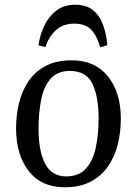

<svg xmlns="http://www.w3.org/2000/svg" viewBox="-20 -778 579 812"><path d="M254 14Q155 14 101.5 -54.5Q48 -123 48 -235Q48 -292 61 -344Q74 -396 101.5 -436Q129 -476 174 -499.5Q219 -523 283 -523Q382 -523 436.5 -455Q491 -387 491 -276Q491 -219 478 -167Q465 -115 436.5 -74Q408 -33 363 -9.5Q318 14 254 14ZM260 -32Q314 -32 343.5 -65Q373 -98 385 -153.5Q397 -209 397 -277Q397 -369 371 -423.5Q345 -478 276 -478Q223 -478 194 -445Q165 -412 154 -356Q143 -300 143 -233Q143 -139 171 -85.5Q199 -32 260 -32ZM298 -758Q346 -758 374.5 -734Q403 -710 416.5 -671Q430 -632 434 -587L404 -578Q389 -629 364.5 -653.5Q340 -678 294 -678Q246 -678 216 -650Q186 -622 172 -579L143 -586Q148 -628 166.5 -667.5Q185 -707 217.5 -732.5Q250 -758 298 -758Z"/></svg>

Font: Literata 36pt
Style: Italic
Weight: 400
Italic angle: -2°
Designer: Latin by Veronika Burian and Jose Scaglione. Greek by Irene Vlachou. Cyrillic by Vera Evstafieva
Foundry: TypeTogether
Version: Version 3.002